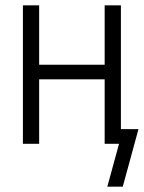

<svg xmlns="http://www.w3.org/2000/svg" viewBox="-20 -540 540 721"><path d="M383 161 427 0H373V-242H127V0H66V-520H127V-297H373V-520H434V-55H500L441 161Z"/></svg>

Font: Iosevka Term Curly Light
Style: Regular
Weight: 300
Designer: Belleve Invis
Foundry: Belleve Invis
Version: Version 32.3.0